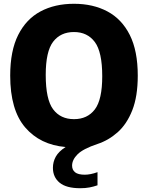

<svg xmlns="http://www.w3.org/2000/svg" viewBox="-20 -770 782 1016"><path d="M404.5 226Q331 226 295.5 196.8Q260 167.5 260 118Q260 86.5 275.2 59Q290.5 31.5 327 8Q192.5 -3.5 113.2 -95.8Q34 -188 34 -370Q34 -501 76.2 -585Q118.5 -669 194.2 -709.5Q270 -750 371.5 -750Q472.5 -750 548.5 -709.5Q624.5 -669 666.8 -585Q709 -501 709 -370Q709 -260 680 -186.5Q651 -113 602.5 -70Q554 -27 495.5 -8Q419.5 17.5 390.5 46.5Q361.5 75.5 361.5 106.5Q361.5 129 377.5 141.8Q393.5 154.5 429 154.5Q443 154.5 459.8 151.2Q476.5 148 496 141V210.5Q476 217.5 454 221.8Q432 226 404.5 226ZM371.5 -139.5Q442.5 -139.5 481.8 -191Q521 -242.5 521 -366.5Q521 -495.5 481.5 -548Q442 -600.5 371.5 -600.5Q300.5 -600.5 261.2 -549.2Q222 -498 222 -373.5Q222 -244 261 -191.8Q300 -139.5 371.5 -139.5Z"/></svg>

Font: Encode Sans SemiCondensed SemiCondensed ExtraBold
Style: Regular
Weight: 800
Width: 4
Designer: Multiple Designers
Foundry: Impallari Type
Version: Version 3.000; ttfautohint (v1.8.3) -l 8 -r 50 -G 200 -x 14 